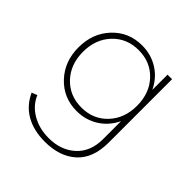

<svg xmlns="http://www.w3.org/2000/svg" viewBox="-193 -627 1023 1023"><g transform="rotate(45 318.5 -115.0)"><path d="M297.4 250Q212.4 250 152.8 215.6Q93.3 181.2 63 114.7L93.8 102.1Q116.7 157.2 171.6 189.5Q226.6 221.7 298.3 221.7Q390.1 221.7 448.7 168.2Q507.3 114.7 507.3 20.5V-115.2Q478.5 -54.2 424.1 -19.8Q369.6 14.6 301.8 14.6Q202.1 14.6 135.5 -55.9Q68.8 -126.5 68.8 -232.9Q68.8 -339.4 135.3 -409.7Q201.7 -480 301.8 -480Q369.6 -480 424.1 -445.8Q478.5 -411.6 507.3 -350.6V-465.3H541.5V12.7Q541.5 129.9 475.6 189.9Q409.7 250 297.4 250ZM509.8 -232.9Q509.8 -328.1 452.6 -388.7Q395.5 -449.2 306.2 -449.2Q217.3 -449.2 159.9 -388.4Q102.5 -327.6 102.5 -232.9Q102.5 -138.2 159.9 -77.4Q217.3 -16.6 306.2 -16.6Q395 -16.6 452.4 -77.4Q509.8 -138.2 509.8 -232.9Z"/></g></svg>

Font: Spartan MB ExtLt
Style: Regular
Weight: 200
Designer: Matt Bailey, Mirko Velimirovic
Foundry: Matt Bailey
Version: Version 1.005